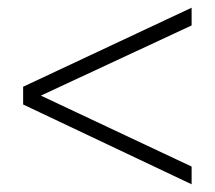

<svg xmlns="http://www.w3.org/2000/svg" viewBox="-20 -533 557 498"><path d="M477 -467V-513L40 -308V-262L477 -55V-101L86 -285Z"/></svg>

Font: Coconat
Style: Regular
Weight: 400
Designer: Sara Lavazza
Foundry: Collletttivo
Version: Version 1.000;Glyphs 3.2 (3217)